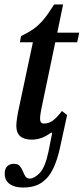

<svg xmlns="http://www.w3.org/2000/svg" viewBox="-20 -613 374 858"><path d="M122 11Q53 11 53 -50Q53 -63 55.5 -80.5Q58 -98 60 -109L127 -424H69L74 -452Q108 -468 131 -484.5Q154 -501 174.5 -525.5Q195 -550 222 -593H262L236 -467H334L325 -424H227L166 -132Q166 -132 162.5 -113.5Q159 -95 159 -82Q159 -73 162.5 -67Q166 -61 177 -61Q197 -61 214.5 -73Q232 -85 257 -117L280 -99L247 52Q236 102 217.5 141Q199 180 167 202.5Q135 225 83 225Q45 225 23 209Q1 193 1 163Q1 141 12.5 130Q24 119 42 119Q60 119 68.5 129Q77 139 82 152Q87 165 93.5 175Q100 185 113 185Q133 185 157.5 160Q182 135 197 63L213 -18L209 -21Q191 -7 169 2Q147 11 122 11Z"/></svg>

Font: STIX Two Text Medium
Style: Italic
Weight: 500
Italic angle: -12°
Designer: Ross Mills, John Hudson & Paul Hanslow, Tiro Typeworks Ltd; with prior portions MicroPress Inc. and Coen Hoffman, Elsevi
Foundry: Tiro Typeworks Ltd
Version: Version 2.13 b171